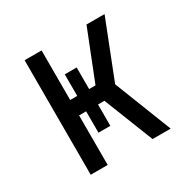

<svg xmlns="http://www.w3.org/2000/svg" viewBox="-124 -637 748 755"><g transform="rotate(-30 250.0 -260.0)"><path d="M80 0V-520H157V-295H189V-393H243V-295H272L361 -520H443L341 -260L443 0H361L360 -2L272 -225H243V-128H189V-225H157V0Z"/></g></svg>

Font: Iosevka SS18
Style: Regular
Weight: 400
Monospace: yes
Designer: Belleve Invis
Foundry: Belleve Invis
Version: Version 25.1.1; ttfautohint (v1.8.4)